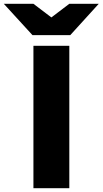

<svg xmlns="http://www.w3.org/2000/svg" viewBox="-103 -991 540 1011"><path d="M73 -750H262V0H73ZM267 -806H68L-83 -971H73L210 -867H125L262 -971H417Z"/></svg>

Font: Unbounded SemiBold
Style: Regular
Weight: 600
Designer: Luke Prowse, Jean-Baptiste Morizot, Fátima Lázaro, Florian Runge
Foundry: NaN
Version: Version 1.700